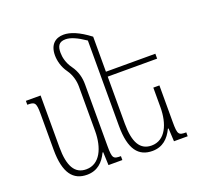

<svg xmlns="http://www.w3.org/2000/svg" viewBox="-133 -911 1102 1066"><g transform="rotate(-20 418.0 -378.0)"><path d="M264 -674C264 -642 274 -602 298 -569C321 -537 330 -498 330 -467V-203C330 -105 293 -20 212 -20C144 -20 113 -75 113 -187V-492H26V-469C70 -469 78 -464 78 -396V-184C78 -45 125 10 206 10C267 10 304 -26 328 -77H332L335 0H417V-23C372 -23 366 -28 366 -103V-466C366 -505 357 -544 330 -581C306 -614 298 -650 298 -677C298 -715 309 -738 349 -738C378 -738 414 -723 464 -689V-184C464 -45 511 10 592 10C653 10 690 -26 714 -77H718L722 0H803V-23C758 -23 752 -28 752 -103V-319H716V-204C716 -106 680 -20 598 -20C530 -20 499 -75 499 -185V-463H791V-492H499V-699C435 -748 386 -766 348 -766C299 -766 264 -737 264 -674Z"/></g></svg>

Font: Noto Serif Armenian ExtraCondensed ExtraLight
Style: Regular
Weight: 200
Width: 2
Designer: Monotype Design Team
Foundry: Monotype Imaging Inc.
Version: Version 2.008